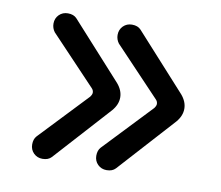

<svg xmlns="http://www.w3.org/2000/svg" viewBox="-59 -548 689 599"><g transform="rotate(10 285.5 -248.5)"><path d="M71.3 -57.6Q71.3 -74.2 80.1 -84L223.6 -235.4Q229.5 -243.2 229.5 -249Q229.5 -256.8 223.6 -262.7L80.1 -414.1Q71.3 -425.8 71.3 -440.4Q71.3 -457 82.5 -468.3Q93.8 -479.5 110.4 -479.5Q128.9 -479.5 138.7 -468.8L298.8 -292Q316.4 -271.5 316.4 -249Q316.4 -226.6 298.8 -206.1L138.7 -29.3Q128.9 -18.6 110.4 -18.6Q93.8 -18.6 82.5 -29.8Q71.3 -41 71.3 -57.6ZM274.4 -57.6Q274.4 -74.2 283.2 -84L426.8 -235.4Q432.6 -243.2 432.6 -249Q432.6 -256.8 426.8 -262.7L283.2 -414.1Q274.4 -425.8 274.4 -440.4Q274.4 -457 285.6 -468.3Q296.9 -479.5 313.5 -479.5Q332 -479.5 341.8 -468.8L502 -292Q519.5 -271.5 519.5 -249Q519.5 -226.6 502 -206.1L341.8 -29.3Q332 -18.6 313.5 -18.6Q296.9 -18.6 285.6 -29.8Q274.4 -41 274.4 -57.6Z"/></g></svg>

Font: jf-openhuninn-1.1
Style: Regular
Weight: 400
Designer: [Kosugi Maru]
      Designed by Motoya company      

      [Varela Round]
      Joe Prince(Latin component); Avraham Co
Foundry: justfont CO.,LTD.
Version: 1.1